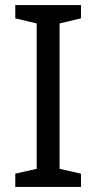

<svg xmlns="http://www.w3.org/2000/svg" viewBox="-20 -734 379 754"><path d="M298 0H40V-52L124 -71V-642L40 -662V-714H298V-662L214 -642V-71L298 -52Z"/></svg>

Font: lkannada05
Style: Book
Weight: 400
Designer: Jelle Bosma - Monotype Design Team
Foundry: Monotype Imaging Inc.
Version: Version 2.003